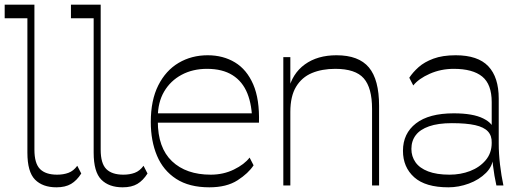

<svg xmlns="http://www.w3.org/2000/svg" viewBox="-36 -792 2224 820"><path d="M205 8Q146 8 113.5 -25Q81 -58 81 -140V-714H-16V-772H111V-153Q111 -94 135 -70Q159 -46 208 -46Q235 -46 256.5 -54Q278 -62 294 -84L311 -51Q292 -21 267.5 -6.5Q243 8 205 8Z M488 8Q429 8 396.5 -25Q364 -58 364 -140V-714H267V-772H394V-153Q394 -94 418 -70Q442 -46 491 -46Q518 -46 539.5 -54Q561 -62 577 -84L594 -51Q575 -21 550.5 -6.5Q526 8 488 8Z M858 8Q772 8 716.5 -28Q661 -64 634.5 -127Q608 -190 608 -271Q608 -364 640 -427.5Q672 -491 727 -523.5Q782 -556 851 -556Q917 -556 967.5 -525.5Q1018 -495 1045.5 -431.5Q1073 -368 1070 -268H630V-308H1058L1041 -270Q1041 -342 1020.5 -393Q1000 -444 957 -471Q914 -498 848 -498Q787 -498 739.5 -472.5Q692 -447 665 -401Q638 -355 638 -291V-274Q638 -161 698.5 -103.5Q759 -46 864 -46Q918 -46 963 -68Q1008 -90 1030 -119L1047 -86Q1025 -52 978.5 -22Q932 8 858 8Z M1553 0V-327Q1553 -417 1517.5 -457.5Q1482 -498 1396 -498Q1339 -498 1296 -480Q1253 -462 1228.5 -421.5Q1204 -381 1204 -314V0H1174V-548H1204V-382L1195 -405Q1212 -478 1266 -517Q1320 -556 1401 -556Q1496 -556 1539.5 -504Q1583 -452 1583 -340V0Z M2084 0Q2075 -40 2069.5 -85Q2064 -130 2064 -162V-356Q2064 -432 2023.5 -465Q1983 -498 1902 -498Q1847 -498 1799.5 -477Q1752 -456 1729 -427L1712 -460Q1727 -483 1751.5 -505Q1776 -527 1815 -541.5Q1854 -556 1910 -556Q2005 -556 2049.5 -509Q2094 -462 2094 -371V-179Q2094 -136 2099.5 -89Q2105 -42 2114 0ZM1879 8Q1781 8 1733 -35Q1685 -78 1685 -148Q1685 -222 1740.5 -265Q1796 -308 1902 -308Q1984 -308 2028 -286Q2072 -264 2074 -232L2071 -126Q2070 -84 2040 -54Q2010 -24 1966.5 -8Q1923 8 1879 8ZM1884 -46Q1931 -46 1971.5 -61.5Q2012 -77 2038 -107.5Q2064 -138 2064 -182Q2065 -212 2048 -230.5Q2031 -249 1993.5 -257.5Q1956 -266 1894 -266Q1835 -266 1796.5 -252.5Q1758 -239 1739.5 -214.5Q1721 -190 1721 -156Q1721 -124 1738.5 -99Q1756 -74 1792.5 -60Q1829 -46 1884 -46Z"/></svg>

Font: Savate ExtraLight
Style: Regular
Weight: 200
Designer: Max Esnée
Foundry: Plomb Type
Version: Version 2.000